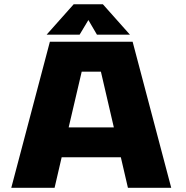

<svg xmlns="http://www.w3.org/2000/svg" viewBox="-20 -900 890 920"><path d="M602.5 -734H444.5L403.5 -804L361.5 -734H203.5L333 -879.5H473ZM593 0 559 -146.5H275.5L241.5 0H34L219 -700H615.5L800.5 0ZM371.5 -556.5 309 -289.5H525.5L463.5 -556.5Z"/></svg>

Font: League Mono Wide ExtraBold
Style: Regular
Weight: 800
Width: 8
Designer: Tyler Finck
Foundry: The League of Moveable Type / Tyler Finck
Version: Version 2.210